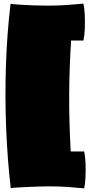

<svg xmlns="http://www.w3.org/2000/svg" viewBox="-20 -885 495 1056"><path d="M443 151Q392 146 349 143Q306 140 251 140Q224 140 191.5 141Q159 142 127.5 143.5Q96 145 72 146.5Q48 148 39 150Q21 -6 14 -176Q7 -346 12.5 -520.5Q18 -695 38 -864Q50 -862 85 -859.5Q120 -857 163 -855.5Q206 -854 241 -854Q296 -854 342 -857Q388 -860 439 -865Q444 -844 446 -806.5Q448 -769 446.5 -729.5Q445 -690 439 -662H371Q361 -505 360.5 -358Q360 -211 369 -52H443Q449 -24 450.5 15.5Q452 55 450 92.5Q448 130 443 151Z"/></svg>

Font: Oi
Style: Regular
Weight: 400
Designer: Kostas Bartsokas, Mohamad Dakak
Foundry: Foundry5
Version: Version 4.000